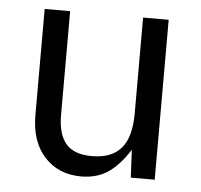

<svg xmlns="http://www.w3.org/2000/svg" viewBox="-43 -544 625 598"><g transform="rotate(5 269.5 -245.0)"><path d="M231 9.8Q160.6 9.8 116.9 -37.8Q73.2 -85.4 73.2 -168V-500H152.8V-174.8Q152.8 -115.7 178 -85.9Q203.1 -56.2 259.8 -56.2Q320.8 -56.2 350.8 -91.1Q380.9 -126 380.9 -200.2V-500H460.9V0H386.2L381.8 -86.9Q352.5 -40 317.4 -15.1Q282.2 9.8 231 9.8Z"/></g></svg>

Font: TASA Orbiter Text
Style: Regular
Weight: 400
Designer: Weizhong Zhang
Version: Version 1.000;Glyphs 3.1.2 (3151)